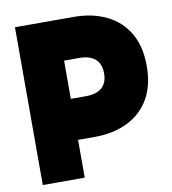

<svg xmlns="http://www.w3.org/2000/svg" viewBox="-78 -749 729 816"><g transform="rotate(-10 286.5 -340.5)"><path d="M179 -340H287Q333 -340 356.5 -361Q380 -382 380 -422Q380 -463 356.5 -484Q333 -505 287 -505H178L222 -544V0H41V-681H293Q374 -681 435 -651.5Q496 -622 530 -564.5Q564 -507 564 -422Q564 -337 530 -279.5Q496 -222 435 -192.5Q374 -163 293 -163H179Z"/></g></svg>

Font: Gabarito Black
Style: Regular
Weight: 900
Designer: Leandro Assis / Alvaro Franca / Felipe Casaprima
Foundry: Naipe Foundry
Version: Version 1.000